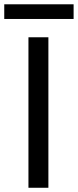

<svg xmlns="http://www.w3.org/2000/svg" viewBox="-45 -887 368 907"><path d="M183.6 -710.9V0H89.4V-710.9ZM302.7 -866.7V-797.4H-24.9V-866.7Z"/></svg>

Font: Vazirmatn RD UI
Style: Regular
Weight: 400
Designer: Saber Rastikerdar
Foundry: Saber Rastikerdar
Version: Version 33.003